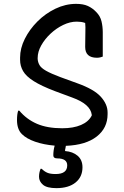

<svg xmlns="http://www.w3.org/2000/svg" viewBox="-20 -740 640 994"><path d="M407 126Q407 176 371 205Q335 234 272 234Q223 234 202.5 216.5Q182 199 182 175Q182 154 190 134H196Q210 148 225.5 154.5Q241 161 268 161Q328 161 328 116Q328 80 276 80Q256 80 256 64Q256 39 263 14Q206 9 161.5 -6.5Q117 -22 93 -46Q68 -71 68 -119Q68 -148 74 -167H80Q118 -122 171.5 -99Q225 -76 302 -76Q360 -76 399.5 -93Q439 -110 455 -142V-146Q448 -201 354 -235L265 -268Q194 -295 154.5 -320Q115 -345 99.5 -372Q84 -399 84 -430V-442Q84 -490 108.5 -539Q133 -588 174 -629Q215 -670 267 -695Q319 -720 374 -720Q411 -720 435 -709Q459 -698 478 -678Q499 -657 505.5 -629.5Q512 -602 512 -573V-447Q507 -445 499 -443Q491 -441 482 -441Q421 -441 421 -497Q421 -549 422 -574.5Q423 -600 421 -621Q411 -625 399.5 -626.5Q388 -628 377 -628Q343 -628 307.5 -611Q272 -594 242 -566Q212 -538 193.5 -505Q175 -472 175 -440V-435Q176 -418 184.5 -403Q193 -388 218.5 -373.5Q244 -359 292 -341L380 -309Q467 -278 502 -239Q537 -200 537 -158V-149Q537 -77 480.5 -33Q424 11 321 15Q320 21 319 26.5Q318 32 317 36V42Q357 45 382 66.5Q407 88 407 126Z"/></svg>

Font: Recursive Mn Csl St
Style: Regular
Weight: 400
Monospace: yes
Version: Version 1.079;hotconv 1.0.112;makeotfexe 2.5.65598; ttfautoh